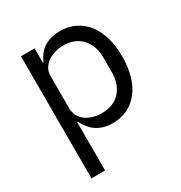

<svg xmlns="http://www.w3.org/2000/svg" viewBox="-170 -652 921 975"><g transform="rotate(-30 290.0 -164.0)"><path d="M85 -516H165V-432H169Q189 -481 227.5 -504.5Q266 -528 320 -528Q368 -528 407 -509Q446 -490 473.5 -455Q501 -420 515.5 -370Q530 -320 530 -258Q530 -196 515.5 -146Q501 -96 473.5 -61Q446 -26 407 -7Q368 12 320 12Q215 12 169 -84H165V200H85ZM298 -60Q366 -60 405 -102.5Q444 -145 444 -214V-302Q444 -371 405 -413.5Q366 -456 298 -456Q271 -456 246.5 -448.5Q222 -441 204 -428Q186 -415 175.5 -396.5Q165 -378 165 -357V-165Q165 -140 175.5 -120.5Q186 -101 204 -87.5Q222 -74 246.5 -67Q271 -60 298 -60Z"/></g></svg>

Font: IBM Plex Sans KR
Style: Regular
Weight: 400
Designer: Mike Abbink; Paul van der Laan; Pieter van Rosmalen; Wujin Sim; Chorong Kim; Dohee Lee;
Foundry: Sandoll Inc.
Version: Version 1.001